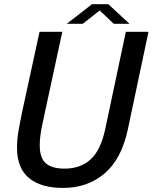

<svg xmlns="http://www.w3.org/2000/svg" viewBox="-20 -890 732 920"><path d="M592.5 -270Q562.5 -128 481 -58.8Q399.5 10.5 282.5 10.5Q175.5 10.5 118.5 -37.2Q61.5 -85 61.5 -182Q61.5 -220 68.2 -260.2Q75 -300.5 88.5 -365L169.5 -737.5H278.5L195.5 -353Q186.5 -312.5 181 -285Q175.5 -257.5 173 -236.2Q170.5 -215 170.5 -193Q170.5 -132 200.2 -107Q230 -82 289.5 -82Q366 -82 414.2 -126.2Q462.5 -170.5 484 -270.5L583 -737.5H691.5ZM300 -776 421 -870H499L600.5 -776H525L444 -853H474.5L376.5 -776Z"/></svg>

Font: Epilogue Medium
Style: Italic
Weight: 500
Italic angle: -12°
Designer: Tyler Finck
Foundry: Etcetera Type Co
Version: Version 2.112